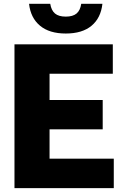

<svg xmlns="http://www.w3.org/2000/svg" viewBox="-20 -968 638 988"><path d="M235 -151.5H565.5V0H54.5V-740H560.5V-588.5H235V-453.5H508.5V-302.5H235ZM129.5 -948.5H238.5Q244 -914.5 263 -898.5Q282 -882.5 318.5 -882.5Q355 -882.5 374 -898.5Q393 -914.5 398 -948.5H507Q499 -875.5 451 -835.5Q403 -795.5 318.5 -795.5Q234 -795.5 185.8 -835.8Q137.5 -876 129.5 -948.5Z"/></svg>

Font: Encode Sans Semi Condensed ExBd
Style: Regular
Weight: 800
Width: 4
Designer: Multiple Designers
Foundry: Impallari Type
Version: Version 2.000